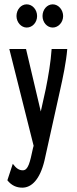

<svg xmlns="http://www.w3.org/2000/svg" viewBox="-20 -691 353 885"><path d="M103 -564C130 -564 151 -588 151 -617C151 -646 130 -671 103 -671C77 -671 56 -647 56 -617C56 -588 78 -564 103 -564ZM223 -564C249 -564 271 -588 271 -617C271 -645 250 -671 223 -671C197 -671 176 -647 176 -617C176 -588 197 -564 223 -564ZM83 174C125 174 164 137 185 49L256 -271C270 -333 285 -404 290 -465H218C214 -405 203 -341 191 -281L168 -177L100 -465H23L135 -19L132 -8C118 58 110 94 85 94C67 94 54 84 39 64L14 140C33 164 56 174 83 174Z"/></svg>

Font: Inconsolata ExtraCondensed
Style: Bold
Weight: 700
Width: 2
Monospace: yes
Designer: Raph Levien, Cyreal, Brenton Simpson
Foundry: Raph Levien, Cyreal, Google
Version: Version 3.100